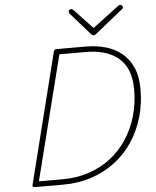

<svg xmlns="http://www.w3.org/2000/svg" viewBox="-69 -1181 1007 1239"><g transform="rotate(-5 434.5 -562.0)"><path d="M108 0Q88 0 92 -15L304 -860Q307 -868 311 -871.5Q315 -875 327 -875H513Q582 -875 642 -857.5Q702 -840 746 -803.5Q790 -767 815 -709.5Q840 -652 840 -570Q840 -473 814.5 -387Q789 -301 741 -229.5Q693 -158 625 -107Q557 -56 473 -28Q389 0 290 0ZM135 -35H290Q381 -35 460 -61.5Q539 -88 601 -136Q663 -184 707 -250.5Q751 -317 775 -398.5Q799 -480 799 -570Q799 -644 778 -695.5Q757 -747 718 -778.5Q679 -810 626.5 -825Q574 -840 511 -840H338ZM756 -1124Q763 -1124 768 -1118.5Q773 -1113 773 -1108Q773 -1104 771.5 -1101.5Q770 -1099 766 -1095L587 -951Q580 -947 576.5 -945Q573 -943 569 -943Q565 -943 562 -945Q559 -947 554 -951L427 -1095Q426 -1098 424 -1101.5Q422 -1105 422 -1107Q422 -1116 428 -1120Q434 -1124 440 -1124Q444 -1124 447.5 -1122Q451 -1120 454 -1116L573 -990L740 -1116Q747 -1121 749.5 -1122.5Q752 -1124 756 -1124Z"/></g></svg>

Font: Playwrite IS Thin
Style: Regular
Weight: 250
Designer: Veronika Burian, José Scaglione
Foundry: TypeTogether
Version: Version 1.002